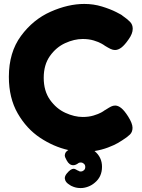

<svg xmlns="http://www.w3.org/2000/svg" viewBox="-20 -762 719 975"><path d="M565 -226Q580 -226 596 -213Q612 -200 631 -170Q653 -135 653 -113Q653 -92 640 -79Q627 -66 600 -49Q596 -46 578 -35.5Q560 -25 528.5 -13Q497 -1 460 5Q498 36 498 85Q498 136 461 166Q446 179 427 186Q408 193 390 193Q370 193 354 187Q338 181 334 177Q312 164 310 148L309 143Q309 131 320 118Q339 95 354 95Q360 95 367 99.5Q374 104 378 105Q382 109 391 109Q398 109 405.5 103Q413 97 413 86Q413 75 405.5 69Q398 63 391 63Q381 63 376 68Q363 77 352 77Q332 77 319 53Q309 36 309 27L310 21Q312 9 327 0Q252 -17 183.5 -62.5Q115 -108 70 -186Q25 -264 25 -372Q25 -496 86.5 -579.5Q148 -663 237 -702.5Q326 -742 408 -742Q455 -742 497.5 -729Q540 -716 570.5 -700.5Q601 -685 601 -683Q627 -665 640.5 -651Q654 -637 654 -616Q654 -591 633 -562Q613 -533 596.5 -520.5Q580 -508 564 -508Q553 -508 541.5 -513.5Q530 -519 512 -530Q512 -531 496.5 -540Q481 -549 456 -556.5Q431 -564 400 -564Q357 -564 311 -543Q265 -522 233.5 -477.5Q202 -433 202 -367Q202 -300 234 -255Q266 -210 312 -189Q358 -168 400 -168Q431 -168 455.5 -175.5Q480 -183 493.5 -190.5Q507 -198 510 -201L517 -205Q534 -216 544 -221Q554 -226 565 -226Z"/></svg>

Font: Fredoka One
Style: Regular
Weight: 400
Designer: Milena B. Brandão, Ben Nathan
Version: Version 2.000; ttfautohint (v1.5.33-1714) -l 8 -r 50 -G 200 